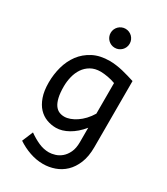

<svg xmlns="http://www.w3.org/2000/svg" viewBox="-229 -824 1006 1154"><g transform="rotate(30 274.5 -247.0)"><path d="M393.1 -405.3Q381.3 -409.7 368.2 -413.3Q355 -417 341.3 -419.4Q327.6 -421.9 314.7 -423.3Q301.8 -424.8 290.5 -424.8Q250.5 -424.8 222.2 -408.4Q193.8 -392.1 176 -365.5Q158.2 -338.9 149.9 -305.2Q141.6 -271.5 141.6 -236.8Q141.6 -191.4 148.7 -161.4Q155.8 -131.3 168.2 -113.5Q180.7 -95.7 197.5 -88.1Q214.4 -80.6 234.4 -80.6Q252.9 -80.6 273.9 -88.1Q294.9 -95.7 316.2 -109.9Q337.4 -124 357.2 -145Q377 -166 393.1 -192.9ZM483.4 -12.2Q483.4 52.2 464.6 98.1Q445.8 144 415.3 173.1Q384.8 202.1 345.7 215.8Q306.6 229.5 266.1 229.5Q219.2 229.5 173.1 213.4Q127 197.3 87.9 170.9L119.6 95.2Q154.3 120.1 189.5 135.7Q224.6 151.4 261.2 151.4Q280.3 151.4 303.2 144.5Q326.2 137.7 346.2 120.8Q366.2 104 379.6 75.7Q393.1 47.4 393.1 4.9V-95.2Q374 -71.3 352.8 -53Q331.5 -34.7 309.8 -22.5Q288.1 -10.3 266.4 -3.9Q244.6 2.4 224.6 2.4Q190.9 2.4 159.7 -9.3Q128.4 -21 104.2 -46.6Q80.1 -72.3 65.7 -113.3Q51.3 -154.3 51.3 -212.4Q51.3 -268.6 65.9 -321.8Q80.6 -375 111.3 -416.3Q142.1 -457.5 190.2 -482.7Q238.3 -507.8 305.2 -507.8Q327.1 -507.8 350.3 -504.6Q373.5 -501.5 396.5 -496.1Q419.4 -490.7 441.4 -484.1Q463.4 -477.5 483.4 -471.2ZM224.6 -656.7Q224.6 -670.4 229.7 -682.4Q234.9 -694.3 243.9 -703.4Q252.9 -712.4 264.9 -717.5Q276.9 -722.7 290.5 -722.7Q304.2 -722.7 316.2 -717.5Q328.1 -712.4 337.2 -703.4Q346.2 -694.3 351.3 -682.4Q356.4 -670.4 356.4 -656.7Q356.4 -643.1 351.3 -631.1Q346.2 -619.1 337.2 -610.1Q328.1 -601.1 316.2 -595.9Q304.2 -590.8 290.5 -590.8Q276.9 -590.8 264.9 -595.9Q252.9 -601.1 243.9 -610.1Q234.9 -619.1 229.7 -631.1Q224.6 -643.1 224.6 -656.7Z"/></g></svg>

Font: Andika Compact
Style: Regular
Weight: 400
Designer: Victor Gaultney, Annie Olsen, Julie Remington, Don Collingsworth, Eric Hays, Becca Hirsbrunner
Foundry: SIL International
Version: Version 5.000 ; LnSpcTght